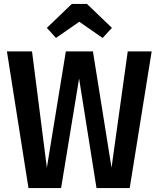

<svg xmlns="http://www.w3.org/2000/svg" viewBox="-20 -951 802 971"><path d="M263 -759 217 -810 343 -931H420L546 -810L499 -759L381 -841ZM747 -691 636 0H468L380 -554L289 0H124L15 -691H142L217 -103L313 -691H450L544 -103L626 -691Z"/></svg>

Font: Fira Sans Condensed Medium
Style: Regular
Weight: 500
Width: 3
Designer: Carrois Corporate & Edenspiekermann AG
Foundry: Carrois Corporate GbR & Edenspiekermann AG
Version: Version 4.203;PS 004.203;hotconv 1.0.88;makeotf.lib2.5.64775